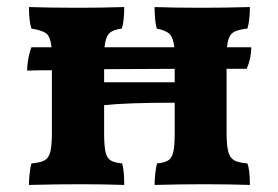

<svg xmlns="http://www.w3.org/2000/svg" viewBox="-20 -522 789 544"><path d="M681 -59Q688 -41 688 2Q630 0 558 0Q490 0 418 2Q418 -13 420 -31Q422 -49 425 -59Q446 -61 456.5 -67.5Q467 -74 471 -91.5Q475 -109 475 -145V-231Q339 -231 275 -224V-145Q275 -109 279 -91.5Q283 -74 293.5 -67.5Q304 -61 326 -59Q332 -40 332 2Q276 0 210 0Q136 0 62 2Q62 -13 64 -31Q66 -49 69 -59Q94 -61 106 -67.5Q118 -74 122.5 -91.5Q127 -109 127 -145V-323Q81 -323 57 -322Q57 -339 60.5 -357.5Q64 -376 69 -388H126Q123 -417 112 -426.5Q101 -436 69 -441Q62 -463 62 -502Q120 -500 204 -500Q264 -500 332 -502Q332 -461 325 -441Q300 -438 289.5 -427.5Q279 -417 276 -388H474Q471 -415 460.5 -425.5Q450 -436 424 -441Q418 -465 418 -502Q474 -500 551 -500Q616 -500 688 -502Q688 -464 681 -441Q650 -438 638 -428Q626 -418 623 -388H692Q692 -358 679 -327H622V-145Q622 -109 627 -91.5Q632 -74 644 -67.5Q656 -61 681 -59ZM475 -289V-327L275 -326V-289Z"/></svg>

Font: Vollkorn SC
Style: Bold
Weight: 700
Designer: Friedrich Althausen
Foundry: Friedrich Althausen
Version: Version 4.015